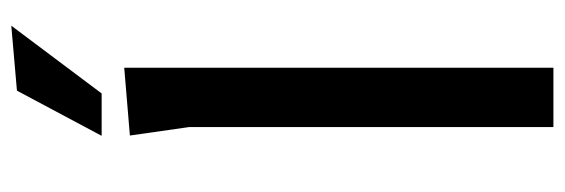

<svg xmlns="http://www.w3.org/2000/svg" viewBox="-350 -650 1000 340"><g transform="rotate(-90 150.0 -480.0)"><path d="M95 0V-645L80 -750L200 -760V0ZM159.5 -950 274.5 -960 154.5 -800H79.5Z"/></g></svg>

Font: B612
Style: Regular
Weight: 400
Designer: Nicolas Chauveau, Thomas Paillot, Jonathan Favre-Lamarine, Jean-Luc Vinot
Foundry: AIRBUS
Version: Version 1.008